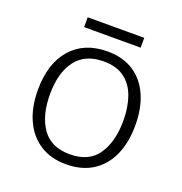

<svg xmlns="http://www.w3.org/2000/svg" viewBox="-122 -764 834 881"><g transform="rotate(20 295.0 -324.0)"><path d="M533 -267Q533 -183 505.5 -121Q478 -59 424.5 -24.5Q371 10 294 10Q220 10 167 -24Q114 -58 85.5 -120.5Q57 -183 57 -267Q57 -396 121 -469Q185 -542 298 -542Q374 -542 426.5 -507.5Q479 -473 506 -411Q533 -349 533 -267ZM116 -267Q116 -164 159.5 -101.5Q203 -39 295 -39Q388 -39 431 -102Q474 -165 474 -267Q474 -333 456 -384Q438 -435 399 -464Q360 -493 297 -493Q207 -493 161.5 -433Q116 -373 116 -267ZM434 -658V-610H158V-658Z"/></g></svg>

Font: Noto Sans Lao Looped Light
Style: Regular
Weight: 300
Designer: Mark Frömberg, Ben Mitchell
Foundry: The Fontpad Ltd
Version: Version 1.002; ttfautohint (v1.8.4.7-5d5b)